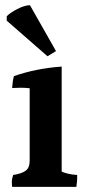

<svg xmlns="http://www.w3.org/2000/svg" viewBox="-20 -818 356 744"><path d="M197 -620 164 -600 6 -738V-755Q20 -769 47 -783Q74 -797 96 -798ZM279 -140Q279 -136 279 -126Q279 -116 276 -94H27Q26 -101 26 -113.5Q26 -126 31 -140Q64 -145 79.5 -156.5Q95 -168 95 -195V-476Q79 -478 61.5 -478Q44 -478 27 -477Q29 -506 34 -523Q120 -553 219 -560V-153Q244 -142 279 -140Z"/></svg>

Font: Halant SemiBold
Style: Regular
Weight: 600
Designer: Hitesh Malaviya (Devanagari), Satya Rajpurohit (Latin)
Foundry: Indian Type Foundry
Version: Version 1.101;PS 1.0;hotconv 1.0.78;makeotf.lib2.5.61930; tt